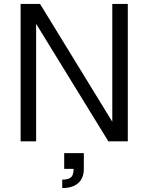

<svg xmlns="http://www.w3.org/2000/svg" viewBox="-20 -720 756 978"><path d="M85 -700H184L577 -59L552 -52V-700H631V0H532L138 -641L164 -648V0H85ZM355 140H407Q407 187 378.5 212.5Q350 238 297 238V195Q329 195 342 183Q355 171 355 140ZM307 60H407V140H307Z"/></svg>

Font: Uncut Sans Variable
Style: Regular
Weight: 400
Designer: Kasper Nordkvist
Foundry: UNCUT.wtf
Version: Version 1.304;Glyphs 3.2 (3246)